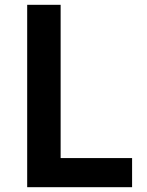

<svg xmlns="http://www.w3.org/2000/svg" viewBox="-20 -778 609 798"><path d="M529 -121V0H93V-758H232V-121Z"/></svg>

Font: Biryani
Style: Bold
Weight: 700
Designer: Dan Reynolds and Mathieu Reguer
Foundry: Dan Reynolds and Mathieu Reguer
Version: Version 1.004; ttfautohint (v1.1) -l 5 -r 5 -G 72 -x 0 -D la